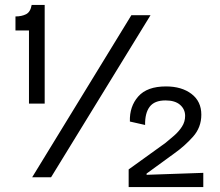

<svg xmlns="http://www.w3.org/2000/svg" viewBox="-20 -722 895 782"><path d="M98 -300V-598H43V-655Q68 -655 86 -664Q104 -673 109 -702H162V-300ZM111 0 515 -660H593L188 0ZM504 40V-32L654 -140Q670 -153 689 -169.5Q708 -186 721 -206Q734 -226 734 -250Q734 -277 713.5 -295Q693 -313 654 -313Q609 -313 589.5 -287Q570 -261 571 -213L509 -227Q507 -288 543 -329Q579 -370 656 -370Q720 -370 760 -339.5Q800 -309 800 -255Q800 -203 766 -165Q732 -127 691 -98L577 -15V-10L808 -18V40Z"/></svg>

Font: Bricolage Grotesque 12pt Light
Style: Regular
Weight: 300
Designer: Mathieu Triay
Foundry: Atelier Triay
Version: Version 1.001; ttfautohint (v1.8.4.7-5d5b);gftools[0.9.33.de